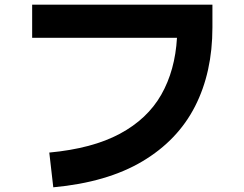

<svg xmlns="http://www.w3.org/2000/svg" viewBox="-20 -743 1040 818"><path d="M207 55 190 -93Q373 -110 490.5 -173Q608 -236 667 -339.5Q726 -443 734 -582H117V-723H885V-626Q885 -435 811 -290Q737 -145 586.5 -55.5Q436 34 207 55Z"/></svg>

Font: Murecho
Style: Bold
Weight: 700
Designer: Neil Summerour
Foundry: Positype
Version: Version 1.010; ttfautohint (v1.8.3)